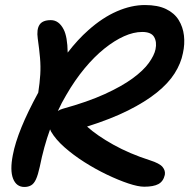

<svg xmlns="http://www.w3.org/2000/svg" viewBox="-20 -730 752 763"><path d="M77 13Q45 13 32 -20Q19 -53 31 -114Q40 -162 65 -223.5Q90 -285 132 -362Q138 -401 140 -433.5Q142 -466 139 -500.5Q136 -535 130 -577Q125 -613 137 -631.5Q149 -650 182 -650Q214 -650 233 -613Q248 -584 249 -521Q289 -573 331 -610Q387 -660 444.5 -685Q502 -710 556 -710Q607 -710 640 -694Q673 -678 690 -650.5Q707 -623 711 -589Q715 -555 707 -519Q699 -478 674 -438.5Q649 -399 603 -362Q557 -325 489 -291Q421 -257 326 -227Q366 -191 430.5 -155Q495 -119 576 -93Q614 -81 626 -66.5Q638 -52 635 -35Q629 -9 609.5 1.5Q590 12 553 12Q529 12 490 -1Q451 -14 405 -36Q359 -58 315 -86Q271 -114 236 -145Q201 -176 183 -207Q181 -211 179 -216Q154 -147 138 -67Q131 -35 123 -17.5Q115 0 103.5 6.5Q92 13 77 13ZM210 -289Q219 -295 230 -298Q328 -325 396 -356Q464 -387 507 -418.5Q550 -450 571.5 -480Q593 -510 598 -534Q604 -563 592.5 -583Q581 -603 545 -603Q511 -603 473 -586Q435 -569 395 -537Q355 -505 316 -458Q277 -411 243 -352Q225 -322 210 -289Z"/></svg>

Font: Shantell Sans Light Medium
Style: Italic
Weight: 500
Italic angle: -11°
Version: Version 1.011;[c5ecc13dd]